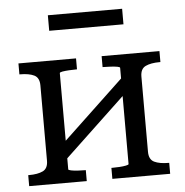

<svg xmlns="http://www.w3.org/2000/svg" viewBox="-52 -786 805 837"><g transform="rotate(-5 350.0 -367.5)"><path d="M129 -104V-433Q129 -467 106.5 -478Q84 -489 45 -489H42V-537H294V-489H290Q276 -489 259 -488Q242 -487 230 -485Q218 -483 218 -479V-58Q218 -55 230 -52.5Q242 -50 259 -49Q276 -48 290 -48H294V0H42V-48H45Q84 -48 106.5 -59Q129 -70 129 -104ZM482 -58V-479Q482 -483 470 -485Q458 -487 441 -488Q424 -489 410 -489H406V-537H659V-489H656Q617 -489 594 -478Q571 -467 571 -433V-104Q571 -70 594 -59Q617 -48 656 -48H659V0H406V-48H410Q424 -48 441 -49Q458 -50 470 -52.5Q482 -55 482 -58ZM207 -96 169 -137 493 -443 531 -402ZM188 -735H513V-667H188Z"/></g></svg>

Font: Roboto Serif
Style: Regular
Weight: 400
Designer: Greg Gazdowicz
Foundry: Commercial Type
Version: Version 1.008